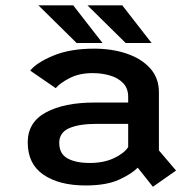

<svg xmlns="http://www.w3.org/2000/svg" viewBox="-20 -698 750 734"><path d="M564.5 16 506.5 -57Q483 -33 434.8 -11Q386.5 11 307 11Q206.5 11 146.2 -30Q86 -71 86 -153.5Q86 -231 156 -268.5Q226 -306 341 -306H470V-328Q470 -360 451 -380Q432 -400 401 -409.2Q370 -418.5 333.5 -418.5Q283 -418.5 246.2 -399.5Q209.5 -380.5 193 -361L95.5 -428Q119 -458 183 -485Q247 -512 340 -512Q408.5 -512 464.5 -493Q520.5 -474 554 -437Q587.5 -400 587.5 -345V-123L653 -46ZM324 -75Q375.5 -75 414.2 -92.8Q453 -110.5 470 -135.5V-224.5H349.5Q282 -224.5 244.2 -207.8Q206.5 -191 206.5 -152Q206.5 -110 238 -92.5Q269.5 -75 324 -75ZM559.5 -533.5H460.5L314.5 -677.5H447.5ZM372 -533.5H273L127 -677.5H260Z"/></svg>

Font: League Mono Medium
Style: Regular
Weight: 500
Width: 6
Designer: Tyler Finck
Foundry: The League of Moveable Type / Tyler Finck
Version: Version 2.300;RELEASE